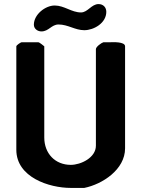

<svg xmlns="http://www.w3.org/2000/svg" viewBox="-20 -914 698 941"><path d="M167 -707H87C81 -707 60 -692 60 -687V-180C60 -45 221 7 327 7H393C482 -11 593 -83 593 -187V-687C593 -711 530 -707 523 -707H487C477 -704 450 -685 450 -673V-200C450 -141 376 -106 327 -106C250 -106 197 -162 197 -240V-687C194 -689 174 -707 167 -707ZM146 -793C146 -773 164 -760 183 -760C219 -760 232 -794 267 -794C313 -794 348 -766 393 -766C440 -766 501 -801 501 -856C501 -878 486 -894 463 -894C428 -894 410 -853 377 -853C331 -853 295 -887 248 -887C202 -887 146 -843 146 -793Z"/></svg>

Font: Asimov Print
Style: C
Weight: 500
Designer: Google
Version: Version 2.000980: 2014